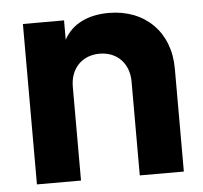

<svg xmlns="http://www.w3.org/2000/svg" viewBox="-45 -605 689 651"><g transform="rotate(-5 299.5 -279.0)"><path d="M55 0H205V-319C205 -382 246 -423 305 -423C364 -423 405 -382 405 -319V0H555V-351C555 -475 471 -558 348 -558C279 -558 223 -533 195 -480V-546H55Z"/></g></svg>

Font: Mluvka ExtraBold
Style: Regular
Weight: 800
Designer: Modified by Jiří Krblich, Original typeface by Gumpita Rahayu
Foundry: Gumpita Rahayu & Jiří Krblich
Version: Version 2.000;Glyphs 3.1.1 (3134)